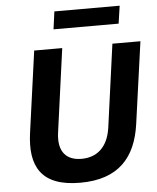

<svg xmlns="http://www.w3.org/2000/svg" viewBox="-61 -976 849 1037"><g transform="rotate(-5 363.5 -457.0)"><path d="M627 -924H273L260 -828H613ZM660 -278 722 -723H570L508 -271C492 -164 430 -118 350 -118C271 -118 221 -164 236 -271L298 -723H146L85 -282C60 -102 120 10 332 10C542 10 635 -102 660 -278Z"/></g></svg>

Font: United Sans
Style: Bold Italic
Weight: 700
Italic angle: -8°
Designer: Pablo Impallari, Rodrigo Fuenzalida (Modified by Dan O. Williams)
Version: Version 1.000;PS 001.000;hotconv 1.0.88;makeotf.lib2.5.64775